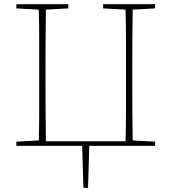

<svg xmlns="http://www.w3.org/2000/svg" viewBox="-20 -696 818 916"><path d="M472 -656V-676H720V-656L613 -650Q612 -580 611.5 -510Q611 -440 611 -367V-310Q611 -239 611.5 -168Q612 -97 613 -26L720 -20V0H406L400 200H378L372 0H58V-20L165 -26Q167 -97 167 -168Q167 -239 167 -310V-367Q167 -438 167 -509Q167 -580 165 -650L58 -656V-676H306V-656L199 -650Q198 -580 197.5 -510Q197 -440 197 -367V-310Q197 -237 197.5 -165Q198 -93 199 -22H579Q581 -93 581 -165Q581 -237 581 -310V-367Q581 -438 581 -509Q581 -580 579 -650Z"/></svg>

Font: Source Serif 4 ExtraLight
Style: Regular
Weight: 200
Designer: Frank Grießhammer
Foundry: Adobe
Version: Version 4.005;hotconv 1.1.0;makeotfexe 2.6.0